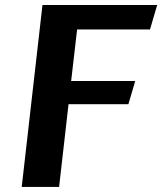

<svg xmlns="http://www.w3.org/2000/svg" viewBox="-20 -735 638 755"><path d="M65.4 0 147 -715.3H598.1L569.8 -619.1H283.2L259.8 -416.5H511.7L484.9 -325.2H249.5L212.4 0Z"/></svg>

Font: Proza Libre
Style: SemiBold Italic
Weight: 600
Designer: Jasper de Waard
Foundry: Jasper de Waard
Version: Version 1.000; ttfautohint (v1.4.1.8-43bc)